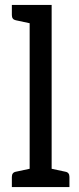

<svg xmlns="http://www.w3.org/2000/svg" viewBox="-20 -757 319 777"><path d="M28 0V-41Q28 -59 44 -62L100 -74V-663L44 -675Q28 -678 28 -696V-737H189V-74L245 -62Q261 -59 261 -41V0Z"/></svg>

Font: Aleo
Style: Regular
Weight: 400
Designer: Alessio Laiso
Foundry: Alessio Laiso
Version: Version 2.001; ttfautohint (v1.8.4.7-5d5b);gftools[0.9.29]